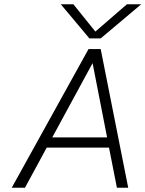

<svg xmlns="http://www.w3.org/2000/svg" viewBox="-20 -880 682 900"><path d="M452 -700H399L265 -860H324L427 -732L575 -860H642ZM581 0H528L491 -188H199L97 0H35L395 -650H452ZM414 -584 225 -236H482Z"/></svg>

Font: Overused Grotesk Light
Style: Italic
Weight: 300
Italic angle: -10°
Version: Version 0.003